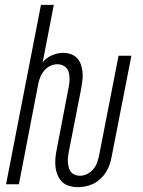

<svg xmlns="http://www.w3.org/2000/svg" viewBox="-20 -760 590 792"><path d="M301 12Q283 12 265.5 7Q248 2 236.5 -9.5Q225 -21 218 -37Q211 -53 209 -70.5Q207 -88 208.5 -106.5Q210 -125 214 -144L264 -404Q267 -420 267 -435.5Q267 -451 262.5 -465Q258 -479 245 -487Q232 -495 217 -495Q202 -495 188 -488.5Q174 -482 163.5 -470Q153 -458 147 -444Q141 -430 138 -415L58 0H5L149 -740H202L156 -503Q171 -522 194.5 -532Q218 -542 241 -542Q258 -542 273 -536.5Q288 -531 298.5 -519.5Q309 -508 314 -493Q319 -478 320.5 -462Q322 -446 320 -429Q318 -412 315 -395L264 -135Q262 -124 260.5 -112.5Q259 -101 260 -90.5Q261 -80 263.5 -69.5Q266 -59 272.5 -51Q279 -43 289 -39Q299 -35 310 -35Q325 -35 340 -42.5Q355 -50 365.5 -63Q376 -76 381 -90.5Q386 -105 389 -120L469 -530H522L440 -111Q437 -95 431.5 -79.5Q426 -64 417 -49.5Q408 -35 394.5 -22.5Q381 -10 366 -2.5Q351 5 334 8.5Q317 12 301 12Z"/></svg>

Font: Lode Dark Term
Style: Italic
Weight: 400
Italic angle: -11°
Monospace: yes
Designer: Belleve Invis
Foundry: Belleve Invis
Version: Version 29.2.0